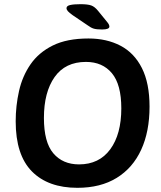

<svg xmlns="http://www.w3.org/2000/svg" viewBox="-20 -891 771 918"><path d="M468 -750Q442 -750 428.5 -754Q415 -758 399 -770L328 -818Q311 -830 304.5 -837.5Q298 -845 298 -852Q298 -863 315.5 -867Q333 -871 365 -871Q399 -871 416 -865Q433 -859 449 -839L493 -785Q503 -773 503 -764Q503 -750 468 -750ZM350 7Q210 7 132.5 -71.5Q55 -150 55 -311Q55 -385 71 -456Q87 -527 126 -583.5Q165 -640 232.5 -673.5Q300 -707 403 -707Q490 -707 556 -672.5Q622 -638 658.5 -565.5Q695 -493 695 -381Q695 -262 655 -175Q615 -88 538 -40.5Q461 7 350 7ZM358 -105Q454 -105 507 -177Q560 -249 560 -373Q560 -487 515 -541Q470 -595 391 -595Q292 -595 241 -522.5Q190 -450 190 -327Q190 -211 235 -158Q280 -105 358 -105Z"/></svg>

Font: Asap SemiBold
Style: Italic
Weight: 600
Italic angle: -6°
Designer: Pablo Cosgaya
Foundry: Omnibus-Type
Version: Version 3.001; ttfautohint (v1.8.3)